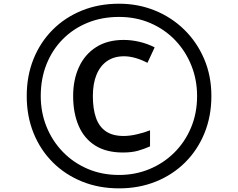

<svg xmlns="http://www.w3.org/2000/svg" viewBox="-20 -870 1310 1056"><path d="M634.8 166Q523.9 166 431.2 128.4Q338.4 90.8 270 22.5Q201.7 -45.9 164.3 -138.7Q127 -231.4 127 -341.8Q127 -452.6 164.3 -545.4Q201.7 -638.2 270 -706.5Q338.4 -774.9 431.2 -812.3Q523.9 -849.6 634.8 -849.6Q739.7 -849.6 831.8 -812.3Q923.8 -774.9 993.7 -706.5Q1063.5 -638.2 1103 -545.4Q1142.6 -452.6 1142.6 -341.8Q1142.6 -231.4 1105 -138.7Q1067.4 -45.9 999 22.5Q930.7 90.8 837.9 128.4Q745.1 166 634.8 166ZM655.8 -31.2Q564 -31.2 503.2 -69.8Q442.4 -108.4 412.4 -178.5Q382.3 -248.5 382.3 -341.8Q382.3 -432.1 414.6 -501.7Q446.8 -571.3 508.8 -610.8Q570.8 -650.4 660.6 -650.4Q703.1 -650.4 747.6 -639.9Q792 -629.4 830.6 -609.4L791 -524.4Q756.3 -542.5 723.6 -551.5Q690.9 -560.5 662.1 -560.5Q607.4 -560.5 569.1 -534.2Q530.8 -507.8 510.7 -458.7Q490.7 -409.7 490.7 -341.8Q490.7 -271.5 507.8 -222.4Q524.9 -173.3 562.3 -147.7Q599.6 -122.1 660.6 -122.1Q692.4 -122.1 732.2 -131.1Q772 -140.1 805.2 -153.3V-64.9Q772.5 -50.3 738.5 -40.8Q704.6 -31.2 655.8 -31.2ZM634.8 92.3Q723.6 92.3 801.3 60.3Q878.9 28.3 938 -30Q997.1 -88.4 1030.5 -167.7Q1064 -247.1 1064 -341.8Q1064 -431.6 1032.2 -510.5Q1000.5 -589.4 943.1 -649.2Q885.7 -709 807.1 -742.9Q728.5 -776.9 634.8 -776.9Q540.5 -776.9 461.9 -744.9Q383.3 -712.9 325.4 -654.5Q267.6 -596.2 235.8 -516.6Q204.1 -437 204.1 -341.8Q204.1 -252 235.8 -173.3Q267.6 -94.7 325.4 -34.9Q383.3 24.9 461.9 58.6Q540.5 92.3 634.8 92.3Z"/></svg>

Font: Noto Emoji
Style: Regular
Weight: 400
Version: Version 3.003